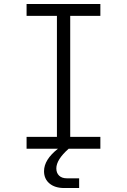

<svg xmlns="http://www.w3.org/2000/svg" viewBox="-20 -750 640 968"><path d="M114 0V-60H267V-670H114V-730H486V-670H334V-60H486V0H326Q264 55 264 99Q264 122 278 135.5Q292 149 317 149H379V198H304Q257 198 229.5 175Q202 152 202 113Q202 55 272 0Z"/></svg>

Font: Tiny ExtraLight
Style: Regular
Weight: 200
Monospace: yes
Designer: Philipp Nurullin, Konstantin Bulenkov
Foundry: JetBrains
Version: Version 2.251; ttfautohint (v1.8.4.7-5d5b)